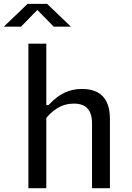

<svg xmlns="http://www.w3.org/2000/svg" viewBox="-56 -996 696 1016"><path d="M94.3 0V-765H189V0ZM431 0V-342.3Q431 -382 418.5 -405.4Q406 -428.8 384.8 -438.3Q363.7 -447.8 335.5 -447.8Q286.3 -447.8 246.2 -422.8Q206.2 -397.7 174 -352.5V-440H200.8Q224 -465.2 248.8 -483.6Q273.7 -502 306.2 -513.7Q338.8 -525.3 379 -525.3Q425.2 -525.3 457.8 -508.8Q490.3 -492.2 508 -457.2Q525.7 -422.2 525.7 -367.7V0ZM90.2 -975.7H193.2L319.2 -855H228.2L128.3 -957H155L55.2 -855H-35.8Z"/></svg>

Font: Monaspace Neon Var
Style: Regular
Weight: 400
Designer: Riley Cran and the Lettermatic Team
Version: Version 1.000 (Monaspace Neon Var)